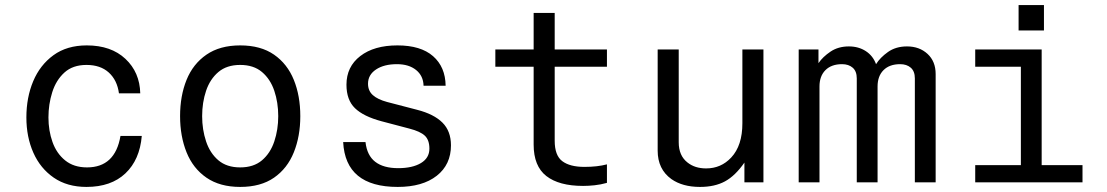

<svg xmlns="http://www.w3.org/2000/svg" viewBox="-20 -719 4366 757"><path d="M533 -351H449Q442 -403 409 -433Q376 -463 321 -463Q267 -463 234 -433Q201 -403 186 -355.5Q171 -308 171 -256Q171 -204 187 -159Q203 -114 237 -86.5Q271 -59 323 -59Q434 -59 455 -183H539Q531 -89 474.5 -35.5Q418 18 321 18Q245 18 192 -18.5Q139 -55 111.5 -117Q84 -179 84 -256Q84 -335 111 -399Q138 -463 191 -501.5Q244 -540 322 -540Q418 -540 474.5 -487Q531 -434 533 -351Z M927 -540Q1008 -540 1060.5 -503.5Q1113 -467 1138.5 -404Q1164 -341 1164 -261Q1164 -182 1138.5 -118.5Q1113 -55 1060.5 -18.5Q1008 18 927 18Q847 18 794 -18.5Q741 -55 715.5 -118.5Q690 -182 690 -261Q690 -341 715.5 -404Q741 -467 794 -503.5Q847 -540 927 -540ZM927 -463Q874 -463 841 -435Q808 -407 792.5 -361Q777 -315 777 -261Q777 -208 792.5 -161.5Q808 -115 841 -87Q874 -59 927 -59Q980 -59 1013 -87Q1046 -115 1061.5 -161.5Q1077 -208 1077 -261Q1077 -315 1061.5 -361Q1046 -407 1013 -435Q980 -463 927 -463Z M1737 -381H1650Q1649 -420 1620.5 -443Q1592 -466 1545 -466Q1494 -466 1462.5 -445Q1431 -424 1431 -389Q1431 -361 1450 -344Q1469 -327 1506 -317L1625 -286Q1691 -269 1724.5 -235.5Q1758 -202 1758 -146Q1758 -70 1702 -26Q1646 18 1548 18Q1342 18 1333 -159H1421Q1427 -106 1459.5 -81Q1492 -56 1550 -56Q1606 -56 1639.5 -76Q1673 -96 1673 -133Q1673 -167 1655 -184Q1637 -201 1594 -212L1484 -241Q1413 -260 1379.5 -292.5Q1346 -325 1346 -385Q1346 -456 1400.5 -498Q1455 -540 1547 -540Q1639 -540 1687.5 -497.5Q1736 -455 1737 -381Z M2167 -524H2373V-456H2167V-164Q2167 -106 2197 -83.5Q2227 -61 2284 -61Q2310 -61 2332 -63.5Q2354 -66 2373 -71V2Q2348 9 2324 11.5Q2300 14 2279 14Q2184 14 2134 -25Q2084 -64 2084 -149V-456H1933V-524H2084V-668H2167Z M2990 -524V0H2915V-78Q2879 -26 2838.5 -4Q2798 18 2740 18Q2671 18 2627 -13Q2573 -52 2573 -125V-524H2656V-158Q2656 -105 2691 -78Q2720 -55 2764 -55Q2823 -55 2863 -98Q2907 -145 2907 -233V-524Z M3129 0V-524H3207V-470Q3224 -495 3254.5 -515.5Q3285 -536 3327 -536Q3365 -536 3393.5 -517.5Q3422 -499 3434 -466Q3450 -492 3481 -514Q3512 -536 3556 -536Q3605 -536 3637 -506.5Q3669 -477 3669 -427V0H3587V-410Q3587 -438 3571 -452Q3555 -466 3529 -466Q3487 -466 3463.5 -442.5Q3440 -419 3440 -378V0H3358V-410Q3358 -438 3342 -452Q3326 -466 3300 -466Q3258 -466 3234.5 -442.5Q3211 -419 3211 -378V0Z M4087 -524V-68H4248V0H3825V-68H4005V-456H3825V-524ZM3996 -599V-699H4096V-599Z"/></svg>

Font: Fragment Mono
Style: Regular
Weight: 400
Monospace: yes
Designer: Wei Huang based on Nimbus Sans by URW Studio, based on Helvetica by Max Miedinger.
Foundry: Wei Huang
Version: Version 1.021; ttfautohint (v1.8.4.7-5d5b)